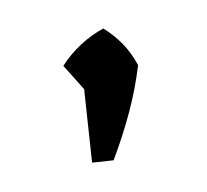

<svg xmlns="http://www.w3.org/2000/svg" viewBox="-50 -189 378 350"><g transform="rotate(-15 138.5 -14.5)"><path d="M87 98 112 -63 214 -52Q198 -12 176 26.5Q154 65 126 104ZM124 -3 82 -86Q102 -104 124 -115.5Q146 -127 170 -133Q186 -116 197 -96.5Q208 -77 214 -52Z"/></g></svg>

Font: Piazzolla Thin SemiBold
Style: Regular
Weight: 600
Version: Version 2.005